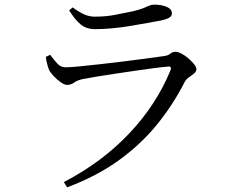

<svg xmlns="http://www.w3.org/2000/svg" viewBox="-20 -764 1040 830"><path d="M256 23Q339 -20 410 -73Q481 -126 539.5 -188Q598 -250 642.5 -318.5Q687 -387 717 -460Q724 -479 705 -476Q680 -474 642 -469Q604 -464 560 -457.5Q516 -451 472.5 -444.5Q429 -438 393 -432Q357 -426 337 -422Q314 -417 300.5 -407Q287 -397 270 -397Q259 -397 242.5 -408.5Q226 -420 212 -435Q198 -450 192 -462Q187 -475 183.5 -489Q180 -503 178 -518L197 -527Q214 -504 228.5 -488.5Q243 -473 264 -473Q281 -473 323 -477Q365 -481 417.5 -487Q470 -493 523 -499.5Q576 -506 619.5 -512Q663 -518 684 -521Q706 -523 715.5 -531.5Q725 -540 738 -540Q750 -540 765 -532Q780 -524 794.5 -511.5Q809 -499 819 -486.5Q829 -474 829 -464Q829 -455 819 -446.5Q809 -438 797 -430Q785 -422 778 -409Q728 -311 659 -226Q590 -141 495 -72Q400 -3 270 46ZM391 -638Q353 -638 328.5 -658.5Q304 -679 279 -719L294 -732Q323 -711 344.5 -701.5Q366 -692 390 -692Q437 -692 476 -699.5Q515 -707 553 -715Q583 -722 599 -728.5Q615 -735 625 -739.5Q635 -744 646 -744Q678 -744 700.5 -734.5Q723 -725 723 -706Q723 -695 713 -688.5Q703 -682 679 -676Q651 -671 616 -664.5Q581 -658 541.5 -651.5Q502 -645 463 -641.5Q424 -638 391 -638Z"/></svg>

Font: Noto Serif SC
Style: Regular
Weight: 400
Designer: Ryoko NISHIZUKA 西塚涼子 (kana & ideographs); Frank Grießhammer (Latin, Greek & Cyrillic); Wenlong ZHANG 张文龙 (bopomofo); San
Foundry: Adobe
Version: Version 2.002-H1;hotconv 1.1.0;makeotfexe 2.6.0